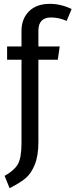

<svg xmlns="http://www.w3.org/2000/svg" viewBox="-20 -769 393 1000"><path d="M246 -678Q180 -678 180 -609V-527H291L281 -458H180V-30Q180 41 161.5 87.5Q143 134 113.5 159Q84 184 30 211L4 147Q53 120 72.5 87Q92 54 92 -25V-458H17V-527H92V-608Q92 -671 131 -710Q170 -749 240 -749Q297 -749 353 -722L327 -660Q287 -678 246 -678Z"/></svg>

Font: Fira Sans Condensed
Style: Regular
Weight: 400
Width: 3
Designer: Carrois Corporate & Edenspiekermann AG
Foundry: Carrois Corporate GbR & Edenspiekermann AG
Version: Version 4.202;PS 004.202;hotconv 1.0.88;makeotf.lib2.5.64775